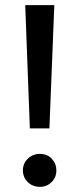

<svg xmlns="http://www.w3.org/2000/svg" viewBox="-20 -720 308 746"><path d="M172 -221H96L78 -700H191ZM135 6Q107 6 88 -12.5Q69 -31 69 -58Q69 -85 88 -103.5Q107 -122 135 -122Q164 -122 181.5 -103Q199 -84 199 -58Q199 -31 180.5 -12.5Q162 6 135 6Z"/></svg>

Font: Argentum Novus
Style: Regular
Weight: 400
Designer: Julieta Ulanovsky
Foundry: Julieta Ulanovsky
Version: Version 7.20;July 27, 2021;FontCreator 13.0.0.2683 64-bit